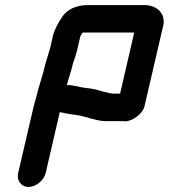

<svg xmlns="http://www.w3.org/2000/svg" viewBox="-20 -695 669 761"><path d="M282 -483C284 -489 285 -495 287 -502L298 -549C298 -550 299 -552 300 -554L307 -566H512L456 -324H426L414 -326C394 -330 378 -335 360 -340C338 -346 308 -346 286 -353C272 -353 263 -360 245 -357C251 -384 261 -408 267 -435C271 -451 279 -469 282 -483ZM553 -275 628 -598C635 -643 601 -675 551 -675H330C281 -675 242 -657 222 -621C210 -604 194 -573 189 -550L179 -505C177 -498 175 -492 173 -486C169 -469 162 -452 158 -434C151 -403 140 -371 131 -339C125 -313 117 -289 111 -263L52 -9C45 20 64 46 93 46C122 46 154 20 161 -9L217 -251C218 -251 218 -251 219 -250L226 -249L244 -245C257 -243 264 -241 277 -240C319 -235 350 -218 393 -215H457C463 -215 468 -215 475 -214C505 -214 546 -244 553 -275Z"/></svg>

Font: Electronic
Style: ExHvIt
Weight: 900
Version: Version 1.011